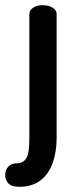

<svg xmlns="http://www.w3.org/2000/svg" viewBox="-58 -494 293 739"><path d="M16 225Q-15 225 -26.5 211Q-38 197 -38 181Q-38 160 -26 147.5Q-14 135 3 135Q26 135 37.5 122.5Q49 110 52 87.5Q55 65 55 36V-440Q55 -455 69.5 -464.5Q84 -474 106 -474Q129 -474 144.5 -464.5Q160 -455 160 -440V36Q160 91 144.5 134Q129 177 97 201Q65 225 16 225Z"/></svg>

Font: Dosis ExtraLight SemiBold
Style: Regular
Weight: 600
Version: Version 3.001; ttfautohint (v1.8.2)